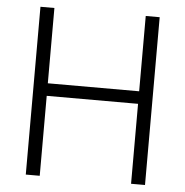

<svg xmlns="http://www.w3.org/2000/svg" viewBox="-52 -772 795 823"><g transform="rotate(5 345.5 -361.0)"><path d="M602 0H542V-344H149V0H89V-722H149V-398H542V-722H602Z"/></g></svg>

Font: SUITE Light
Style: Regular
Weight: 300
Designer: Sun
Foundry: Sun
Version: Version 2.040